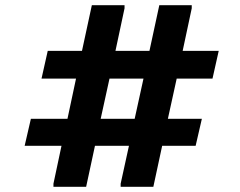

<svg xmlns="http://www.w3.org/2000/svg" viewBox="-20 -720 925 740"><path d="M661 -417 627 -262H758L734 -158H605L571 0H445V-12L477 -158H346L312 0H186V-12L217 -158H75L99 -262H240L273 -417H140L164 -524H296L334 -700H460V-688L425 -524H556L594 -700H719V-688L684 -524H823L799 -417ZM533 -417H402L368 -262H499Z"/></svg>

Font: Be Vietnam ExtraBold
Style: Regular
Weight: 800
Designer: Gabriel Lam
Foundry: TypeRant
Version: Version 4.000